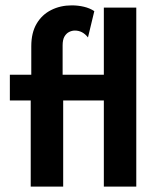

<svg xmlns="http://www.w3.org/2000/svg" viewBox="-20 -695 575 715"><path d="M94.4 0V-320.8H16.7V-416.7H96.5V-522.9Q96.5 -572.9 116.3 -606.6Q136.1 -640.3 170.5 -657.6Q204.9 -675 247.2 -675Q270.8 -675 292.7 -669.8Q314.6 -664.6 331.2 -653.5L307.6 -555.6Q297.2 -568.8 285.1 -575Q272.9 -581.2 259 -581.2Q247.9 -581.2 237.5 -576Q227.1 -570.8 220.1 -559Q213.2 -547.2 213.2 -525.7V-416.7H366.7V-666.7H487.5V0H366.7V-320.8H215.3V0Z"/></svg>

Font: Afacad Flux
Style: Bold
Weight: 700
Designer: Kristian Moeller
Foundry: Dicotype
Version: Version 1.100